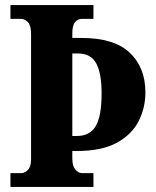

<svg xmlns="http://www.w3.org/2000/svg" viewBox="-20 -734 614 754"><path d="M21 0V-54H62Q77 -54 89.5 -66.5Q102 -79 102 -109V-601Q102 -634 89.5 -647Q77 -660 62 -660H21V-714H347V-660H303Q285 -660 274.5 -647Q264 -634 264 -603V-585H300Q428 -585 489.5 -527Q551 -469 551 -371Q551 -311 524.5 -258.5Q498 -206 439 -173.5Q380 -141 281 -141H264V-111Q264 -82 276 -68Q288 -54 303 -54H347V0ZM282 -200Q333 -200 356 -239Q379 -278 379 -367Q379 -446 358 -485Q337 -524 286 -524H264V-200Z"/></svg>

Font: Noto Serif Hebrew Condensed ExtraBold
Style: Regular
Weight: 800
Width: 3
Designer: Monotype Design Team
Foundry: Monotype Imaging Inc.
Version: Version 2.004; ttfautohint (v1.8.4.7-5d5b)